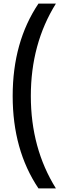

<svg xmlns="http://www.w3.org/2000/svg" viewBox="-20 -828 338 1068"><path d="M50.5 -294Q50.5 -594.5 194 -808H291Q151.5 -584.5 151.5 -294Q151.5 -3.5 291 220H194Q50.5 6.5 50.5 -294Z"/></svg>

Font: Encode Sans Condensed Medium
Style: Regular
Weight: 500
Width: 3
Designer: Multiple Designers
Foundry: Impallari Type
Version: Version 2.000